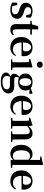

<svg xmlns="http://www.w3.org/2000/svg" viewBox="1872 -2731 1119 4903"><g transform="rotate(90 2431.5 -279.5)"><path d="M260 -337C183 -362 161 -389 161 -431C161 -480 199 -512 265 -512C294 -512 317 -506 341 -494L372 -386H423L430 -506C375 -535 326 -551 262 -551C125 -551 50 -477 50 -381C50 -300 103 -252 189 -225L244 -207C322 -181 345 -153 345 -109C345 -54 303 -23 223 -23C190 -23 162 -28 136 -39L108 -160H50L46 -30C103 0 159 16 231 16C378 16 460 -54 460 -156C460 -233 417 -286 312 -321Z M864 -74C837 -54 819 -44 793 -44C753 -44 728 -67 728 -123V-493H861V-535H729L732 -693H646L603 -536L510 -526V-493H596V-231C596 -191 595 -163 595 -131C595 -29 646 16 738 16C806 16 853 -10 882 -55Z M1063 -307C1069 -453 1124 -514 1187 -514C1248 -514 1291 -462 1291 -381C1291 -330 1280 -307 1234 -307ZM1409 -270C1414 -287 1416 -306 1416 -332C1416 -458 1333 -551 1196 -551C1056 -551 924 -448 924 -268C924 -86 1038 16 1195 16C1294 16 1370 -31 1410 -113L1390 -127C1355 -80 1312 -50 1240 -50C1143 -50 1067 -117 1063 -270Z M1632 -662C1675 -662 1711 -693 1711 -736C1711 -781 1675 -811 1632 -811C1589 -811 1553 -781 1553 -736C1553 -693 1589 -662 1632 -662ZM1703 -39C1702 -96 1701 -180 1701 -235V-385L1703 -541L1689 -550L1486 -493V-466L1567 -458C1569 -408 1570 -370 1570 -306V-235C1570 -180 1569 -97 1568 -40L1495 -31V0H1770V-31Z M2072 -217C2010 -217 1976 -275 1976 -367C1976 -460 2013 -518 2075 -518C2136 -518 2173 -461 2173 -370C2173 -276 2136 -217 2072 -217ZM2165 27C2237 27 2261 65 2261 111C2261 172 2196 218 2067 218C1976 218 1919 179 1919 105C1919 70 1930 46 1953 19C1978 25 2003 27 2049 27ZM2375 -540 2358 -551 2231 -504C2195 -534 2142 -551 2075 -551C1934 -551 1857 -477 1857 -369C1857 -300 1887 -245 1943 -213C1885 -162 1862 -126 1862 -80C1862 -34 1889 -7 1934 10C1864 40 1832 79 1832 125C1832 200 1896 260 2067 260C2264 260 2367 168 2367 63C2367 -27 2309 -84 2166 -84H2019C1963 -84 1943 -103 1943 -139C1943 -162 1950 -181 1965 -202C1995 -190 2031 -183 2073 -183C2213 -183 2291 -260 2291 -369C2291 -410 2280 -447 2258 -476L2375 -467Z M2562 -307C2568 -453 2623 -514 2686 -514C2747 -514 2790 -462 2790 -381C2790 -330 2779 -307 2733 -307ZM2908 -270C2913 -287 2915 -306 2915 -332C2915 -458 2832 -551 2695 -551C2555 -551 2423 -448 2423 -268C2423 -86 2537 16 2694 16C2793 16 2869 -31 2909 -113L2889 -127C2854 -80 2811 -50 2739 -50C2642 -50 2566 -117 2562 -270Z M3542 -39C3541 -96 3540 -178 3540 -235V-357C3540 -491 3481 -551 3387 -551C3322 -551 3260 -523 3197 -450L3190 -541L3176 -550L2984 -489V-464L3063 -456C3066 -408 3067 -372 3067 -307V-235C3067 -180 3066 -97 3065 -40L2992 -31V0H3266V-31L3201 -39C3200 -96 3199 -180 3199 -235V-415C3248 -460 3293 -480 3330 -480C3384 -480 3409 -450 3409 -363V-235C3409 -178 3408 -96 3406 -40L3336 -31V0H3610V-31Z M4059 -88C4028 -59 3998 -48 3962 -48C3879 -48 3818 -109 3818 -268C3818 -432 3885 -488 3964 -488C3995 -488 4026 -478 4059 -450ZM4191 -37V-652L4194 -810L4180 -819L3978 -776V-748L4064 -741V-481C4023 -530 3975 -551 3920 -551C3783 -551 3678 -443 3678 -262C3678 -90 3776 16 3907 16C3971 16 4022 -10 4062 -56L4069 11L4266 0V-31Z M4470 -307C4476 -453 4531 -514 4594 -514C4655 -514 4698 -462 4698 -381C4698 -330 4687 -307 4641 -307ZM4816 -270C4821 -287 4823 -306 4823 -332C4823 -458 4740 -551 4603 -551C4463 -551 4331 -448 4331 -268C4331 -86 4445 16 4602 16C4701 16 4777 -31 4817 -113L4797 -127C4762 -80 4719 -50 4647 -50C4550 -50 4474 -117 4470 -270Z"/></g></svg>

Font: Noto Serif CJK JP
Style: Bold
Weight: 700
Designer: Ryoko NISHIZUKA 西塚涼子 (kana & ideographs); Frank Grießhammer (Latin, Greek & Cyrillic); Wenlong ZHANG 张文龙 (bopomofo); San
Foundry: Adobe Systems Incorporated
Version: Version 1.000;PS 1;hotconv 16.6.53;makeotf.lib2.5.65590